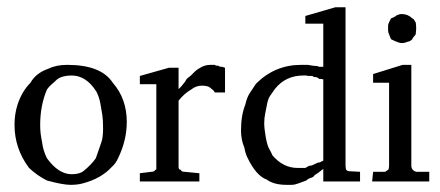

<svg xmlns="http://www.w3.org/2000/svg" viewBox="-20 -500 1212 529"><path d="M245.3 -248Q217.3 -292 177.3 -292Q152 -292 137.3 -281.3Q130.7 -274.7 122.7 -268Q114.7 -261.3 109.3 -253.3Q90.7 -209.3 90.7 -156Q90.7 -142.7 92 -132Q93.3 -121.3 96 -108Q98.7 -85.3 109.3 -64Q141.3 -20 177.3 -20Q200 -20 210.7 -29.3Q230.7 -45.3 244 -64Q246.7 -72 250.7 -83.3Q254.7 -94.7 259.3 -108Q264 -121.3 264 -146Q264 -170.7 262 -182.7Q260 -194.7 256.7 -214Q253.3 -233.3 245.3 -248ZM290.7 -272Q329.3 -228 329.3 -164Q329.3 -113.3 305.3 -64Q298.7 -49.3 288 -40Q258.7 -8 208 5.3Q193.3 9.3 174.7 9.3Q153.3 9.3 109.3 -2.7Q82.7 -16 60 -37.3Q20 -90.7 20 -156Q20 -185.3 28 -210.7Q40 -248 64 -272Q78.7 -298.7 113.3 -310.7Q134.7 -321.3 165.3 -321.3Q258.7 -321.3 290.7 -272Z M592 -316 600 -313.3V-245.3H572Q568 -252 565.3 -253.3Q562.7 -254.7 558.7 -258.7Q552 -264 536 -264Q520 -264 506.7 -253.3Q488 -242.7 472 -222.7V-40Q472 -32 478.7 -32Q478.7 -26.7 488 -26.7L529.3 -22.7V0H365.3V-22.7L397.3 -26.7Q405.3 -26.7 408 -32Q410.7 -32 410.7 -34.7V-268H365.3V-290.7L445.3 -313.3H472V-254.7Q480 -261.3 490.7 -276Q493.3 -282.7 499.3 -286.7Q505.3 -290.7 512.7 -298.7Q520 -306.7 529.3 -312Q544 -321.3 558.7 -321.3H572Q573.3 -318.7 582.7 -318.7Q582.7 -316 592 -316Z M838.7 -44 856 -52Q861.3 -52 864 -54Q866.7 -56 870.7 -57.3V-281.3Q866.7 -282.7 858.7 -282.7Q856 -288 844 -288Q842.7 -290.7 838.7 -290.7H829.3Q825.3 -292 821.3 -292H816Q766.7 -292 737.3 -254.7Q730.7 -245.3 724.7 -236.7Q718.7 -228 716 -214Q713.3 -200 710.7 -187.3Q708 -174.7 708 -160Q708 -146.7 712 -123.3Q716 -100 721.3 -90.7Q726.7 -81.3 730.7 -72Q760 -37.3 800 -37.3H821.3L830.7 -42.7Q834.7 -44 838.7 -44ZM828 -321.3 844 -318.7Q856 -318.7 858.7 -316H870.7V-434.7H821.3V-456L904 -480H932V-44Q932 -34.7 934.7 -31.3Q937.3 -28 946.7 -28L972 -26.7V0H870.7V-34.7Q856 -22.7 846.7 -17.3Q844 -12 836.7 -10Q829.3 -8 824 -2.7Q817.3 0 811.3 2Q805.3 4 798 6.7Q790.7 9.3 784 9.3H769.3Q734.7 9.3 714.7 -5.3Q685.3 -16 661.3 -66.7Q656 -77.3 653.3 -93.3Q644 -114.7 644 -140Q644 -182.7 656 -212Q660 -230.7 668 -243.3Q676 -256 685.3 -269.3Q737.3 -321.3 809.3 -321.3Z M1113.3 -44Q1113.3 -30.7 1126.7 -26.7H1162.7V0H1005.3L1008 -26.7H1041.3Q1042.7 -28 1044 -28.7Q1045.3 -29.3 1049.3 -32Q1052 -34.7 1052 -44V-272H1008V-296L1089.3 -321.3H1113.3ZM1052 -438.7 1057.3 -449.3Q1068 -453.3 1072 -457.3Q1080 -461.3 1086.7 -461.3Q1104 -461.3 1116 -449.3Q1120 -448 1121.3 -444.7Q1122.7 -441.3 1125.3 -438.7Q1126.7 -432 1126.7 -420L1125.3 -405.3Q1122.7 -401.3 1120 -398.7Q1117.3 -396 1116 -392Q1109.3 -385.3 1104 -385.3Q1094.7 -381.3 1086.7 -381.3Q1078.7 -381.3 1057.3 -392L1052 -405.3Q1049.3 -410.7 1049.3 -416V-429.3Q1049.3 -433.3 1052 -438.7Z"/></svg>

Font: Peddana
Style: Regular
Weight: 400
Designer: Appaji Ambarisha Darbha
Foundry: Appaji Ambarisha Darbha
Version: Version 1.0.4; ttfautohint (v1.2.25-373a) -l 7 -r 28 -G 50 -